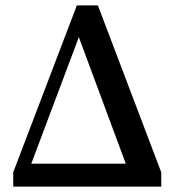

<svg xmlns="http://www.w3.org/2000/svg" viewBox="-20 -692 646 712"><path d="M29 0V-53L265 -672H343L578 -53V0H478L262 -582H278L270 -548L64 0ZM53 0V-85H523V0Z"/></svg>

Font: Source Serif 4 18pt Medium
Style: Regular
Weight: 500
Designer: Frank Grießhammer
Foundry: Adobe Systems Incorporated
Version: Version 4.004;hotconv 1.0.116;makeotfexe 2.5.65601